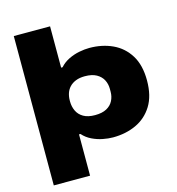

<svg xmlns="http://www.w3.org/2000/svg" viewBox="-130 -837 1056 1145"><g transform="rotate(-15 397.5 -264.0)"><path d="M60 197V-725H284V-470H293Q316 -496 348 -511.5Q380 -527 414 -533.5Q448 -540 476 -540Q555 -540 619 -510.5Q683 -481 721 -420Q759 -359 759 -264Q759 -169 721 -108Q683 -47 619 -17.5Q555 12 476 12Q448 12 414 5.5Q380 -1 348 -16.5Q316 -32 293 -58H284V197ZM407 -144Q451 -144 478.5 -159Q506 -174 519 -199.5Q532 -225 532 -255V-273Q532 -303 519 -328Q506 -353 478.5 -368.5Q451 -384 407 -384Q374 -384 350.5 -374.5Q327 -365 312 -349Q297 -333 290 -312Q283 -291 283 -267V-261Q283 -230 295.5 -203Q308 -176 335.5 -160Q363 -144 407 -144Z"/></g></svg>

Font: Archivo SemiBold Expanded Black
Style: Regular
Weight: 900
Width: 7
Version: Version 2.001